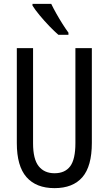

<svg xmlns="http://www.w3.org/2000/svg" viewBox="-20 -963 562 993"><path d="M455 -224Q455 -103 406 -46.5Q357 10 262 10Q167 10 117 -47Q67 -104 67 -223V-714H151V-222Q151 -140 180 -103.5Q209 -67 262 -67Q316 -67 343 -103Q370 -139 370 -223V-714H455ZM245 -943Q256 -920 271.5 -892.5Q287 -865 303.5 -839Q320 -813 334 -794V-783H282Q262 -800 235.5 -827.5Q209 -855 185 -884Q161 -913 148 -934V-943Z"/></svg>

Font: Noto Sans ExtraCondensed
Style: Regular
Weight: 400
Width: 2
Designer: Monotype Design Team
Foundry: Monotype Imaging Inc.
Version: Version 2.013; ttfautohint (v1.8.4.7-5d5b)